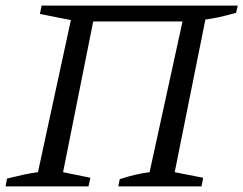

<svg xmlns="http://www.w3.org/2000/svg" viewBox="-31 -668 872 688"><path d="M303 -591 195 -51 293 -31 286 0H-11L-6 -28Q26 -36 53 -42Q80 -48 105 -51L223 -596L112 -618L118 -648H821L815 -622Q779 -612 753.5 -606.5Q728 -601 705 -598L595 -51L697 -31L691 0H393L398 -26Q425 -35 452.5 -41.5Q480 -48 505 -51L623 -591Z"/></svg>

Font: Piazzolla SC
Style: Italic
Weight: 400
Italic angle: -11.3°
Designer: Juan Pablo del Peral
Foundry: Huerta Tipografica
Version: Version 1.330